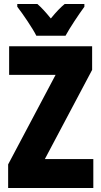

<svg xmlns="http://www.w3.org/2000/svg" viewBox="-20 -947 511 967"><path d="M163 -767H310C331 -806 377 -875 405 -913V-927H306C286 -911 263 -887 236 -854C210 -886 188 -910 168 -927H67V-913C93 -880 146 -802 163 -767ZM450 0V-146H206L444 -595V-714H26V-570H260L21 -119V0Z"/></svg>

Font: Noto Sans Lao Looped ExtraCondensed Black
Style: Regular
Weight: 900
Width: 2
Designer: Mark Frömberg, Ben Mitchell
Foundry: The Fontpad Ltd
Version: Version 1.002